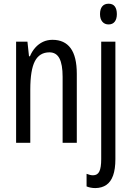

<svg xmlns="http://www.w3.org/2000/svg" viewBox="-20 -757 698 1018"><path d="M258.3 -545.9Q321.8 -545.9 354.5 -501.5Q387.2 -457 387.2 -365.2V0H312V-350.1Q312 -415 295.2 -447.3Q278.3 -479.5 242.2 -479.5Q189.5 -479.5 165 -432.6Q140.6 -385.7 140.6 -282.2V0H65.4V-536.1H125.5L133.8 -458.5H138.7Q149.9 -485.4 167.5 -504.9Q185.1 -524.4 208 -535.2Q231 -545.9 258.3 -545.9ZM485.8 240.2Q472.2 240.2 460.4 237.8Q448.7 235.4 439 231.4V164.6Q447.3 168 456.3 170.2Q465.3 172.4 473.1 172.4Q497.1 172.4 506.8 151.9Q516.6 131.3 516.6 86.9V-536.1H591.8V86.9Q591.8 139.6 579.6 173.6Q567.4 207.5 543.7 223.6Q520 239.7 485.8 240.2ZM510.3 -682.1Q510.3 -709 522 -723.1Q533.7 -737.3 555.7 -737.3Q578.1 -737.3 588.9 -722.7Q599.6 -708 599.6 -682.1Q599.6 -656.7 588.4 -642.1Q577.1 -627.4 555.7 -627.4Q534.7 -627.4 522.5 -642.1Q510.3 -656.7 510.3 -682.1Z"/></svg>

Font: Open Sans Condensed
Style: Regular
Weight: 400
Width: 3
Designer: Monotype Design Team
Foundry: Monotype Imaging Inc.
Version: Version 3.000